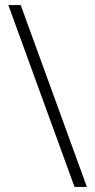

<svg xmlns="http://www.w3.org/2000/svg" viewBox="-20 -740 377 760"><path d="M324 0 62 -720H13L275 0Z"/></svg>

Font: Aspekta 200
Style: Regular
Weight: 200
Designer: Ivo Dolenc
Version: Version 2.000